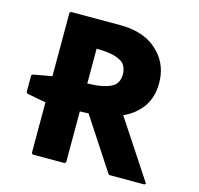

<svg xmlns="http://www.w3.org/2000/svg" viewBox="-118 -958 1131 1091"><g transform="rotate(15 447.5 -412.5)"><path d="M167 -832 160 -825V-452L49 -432L42 -425V-326L49 -319L160 -298V0L167 7H355L362 0V-299C377 -299 394 -300 413 -301L610 0L617 7H824L831 0L606 -342C634 -355 661 -371 684 -394L685 -395L692 -402C731 -441 756 -495 756 -571C756 -636 735 -699 688 -746L681 -753C636 -799 566 -830 468 -832ZM362 -463V-668C429 -667 488 -659 522 -629C535 -614 544 -593 544 -565C544 -538 536 -519 522 -503C487 -472 423 -465 362 -463Z"/></g></svg>

Font: Hussar Woodtype
Style: Blk
Weight: 900
Foundry: Cannot Into Space Fonts
Version: Version 1.07